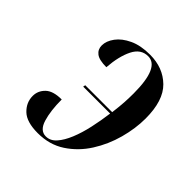

<svg xmlns="http://www.w3.org/2000/svg" viewBox="-154 -663 791 791"><g transform="rotate(45 241.0 -268.0)"><path d="M180 10Q115 10 86 -18Q57 -46 57 -84Q57 -114 79.5 -136Q102 -158 152 -158Q152 -93 165.5 -48.5Q179 -4 213 -4Q239 -4 258.5 -26Q278 -48 293 -84.5Q308 -121 318 -166.5Q328 -212 334 -258H177L179 -268H336Q341 -308 342.5 -333Q344 -358 344 -385Q344 -536 278 -536Q236 -536 214.5 -493Q193 -450 188 -382Q146 -382 128.5 -395.5Q111 -409 111 -432Q111 -458 130.5 -484.5Q150 -511 187.5 -528.5Q225 -546 279 -546Q355 -546 403.5 -498.5Q452 -451 452 -347Q452 -289 435 -226.5Q418 -164 384 -110.5Q350 -57 299 -23.5Q248 10 180 10Z"/></g></svg>

Font: Noto Serif Display ExtraCondensed SemiBold
Style: Italic
Weight: 600
Width: 2
Italic angle: -12°
Designer: Monotype Design Team
Foundry: Monotype Imaging Inc.
Version: Version 2.009